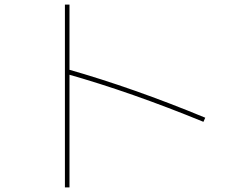

<svg xmlns="http://www.w3.org/2000/svg" viewBox="-20 -780 1040 840"><path d="M284 40H264V-760H284ZM878 -265 870 -247Q714 -311 564.5 -363.5Q415 -416 270 -457L276 -477Q420 -436 570.5 -383Q721 -330 878 -265Z"/></svg>

Font: Murecho Thin Thin
Style: Regular
Weight: 250
Version: Version 1.010